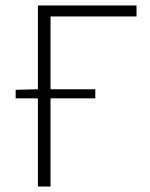

<svg xmlns="http://www.w3.org/2000/svg" viewBox="-20 -679 546 699"><path d="M37 -321V-352L118 -354V-659H477V-619H164V-354H327V-321H164V0H118V-321Z"/></svg>

Font: hySource Sans Pro Light
Style: Regular
Weight: 300
Designer: Paul D. Hunt
Foundry: Adobe Systems Incorporated
Version: Version 2.021;PS 2.000;hotconv 1.0.86;makeotf.lib2.5.63406